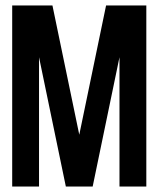

<svg xmlns="http://www.w3.org/2000/svg" viewBox="-20 -679 577 699"><path d="M512.7 -659.2V0H415V-470.7L317.4 0H219.7L122.1 -470.7V0H24.4V-659.2H170.9L268.6 -188.5L366.2 -659.2Z"/></svg>

Font: Alegre Sans
Style: Regular
Weight: 400
Width: 3
Designer: GrandChaos9000
Version: Version 1.2.6 - August 1, 2014